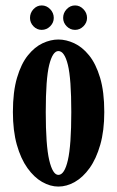

<svg xmlns="http://www.w3.org/2000/svg" viewBox="-20 -676 432 707"><path d="M195 11Q165 11 135.2 -6Q105.5 -23 81 -57.2Q56.5 -91.5 42 -143Q27.5 -194.5 27.5 -263.5Q27.5 -338.5 42.8 -390Q58 -441.5 82.8 -472.2Q107.5 -503 137 -516.8Q166.5 -530.5 195 -530.5Q223.5 -530.5 253.2 -516.8Q283 -503 308 -472.2Q333 -441.5 348.5 -390Q364 -338.5 364 -263.5Q364 -194.5 349.2 -143Q334.5 -91.5 310 -57.2Q285.5 -23 255.5 -6Q225.5 11 195 11ZM195 -32Q217.5 -32 230 -86.5Q242.5 -141 242.5 -263.5Q242.5 -386 230 -437Q217.5 -488 195 -488Q174 -488 161.2 -437Q148.5 -386 148.5 -263.5Q148.5 -141 161.2 -86.5Q174 -32 195 -32ZM256.5 -566Q238.5 -566 225.5 -579.2Q212.5 -592.5 212.5 -610Q212.5 -628.5 225.5 -642.2Q238.5 -656 256.5 -656Q274 -656 287.2 -642.2Q300.5 -628.5 300.5 -610Q300.5 -592.5 287.2 -579.2Q274 -566 256.5 -566ZM133.5 -566Q116 -566 103.2 -579.2Q90.5 -592.5 90.5 -610Q90.5 -628.5 103.2 -642.2Q116 -656 133.5 -656Q151.5 -656 164.8 -642.2Q178 -628.5 178 -610Q178 -592.5 164.8 -579.2Q151.5 -566 133.5 -566Z"/></svg>

Font: Imbue Thin 10pt
Style: Bold
Weight: 700
Version: Version 1.102